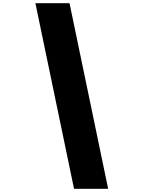

<svg xmlns="http://www.w3.org/2000/svg" viewBox="-20 -975 918 1193"><path d="M412 -955 652 198H440L200 -955Z"/></svg>

Font: Poppins Black
Style: Regular
Weight: 900
Designer: Ninad Kale (Devanagari), Jonny Pinhorn (Latin)
Foundry: Indian Type Foundry
Version: Version 3.200;PS 1.000;hotconv 16.6.54;makeotf.lib2.5.65590